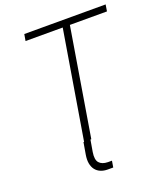

<svg xmlns="http://www.w3.org/2000/svg" viewBox="-165 -836 976 1147"><g transform="rotate(-20 322.5 -262.5)"><path d="M283.2 0 270.5 74.2Q262.7 122.1 280.5 142.1Q298.3 162.1 335.4 162.6H360.8L354 203.6H319.8Q294.4 203.6 274.7 195.3Q254.9 187 242.2 170.7Q229.5 154.3 225.1 130.4Q220.7 106.4 226.1 74.7L238.8 0ZM120.1 -685.5 127.4 -727.5H644.5L637.7 -685.5H401.9L288.6 0H242.7L356.4 -685.5Z"/></g></svg>

Font: Inter 18pt ExtraLight
Style: Italic
Weight: 250
Italic angle: -9.3988°
Designer: Rasmus Andersson
Foundry: rsms
Version: Version 4.001;git-66647c0bb